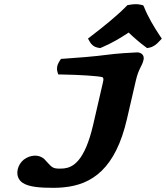

<svg xmlns="http://www.w3.org/2000/svg" viewBox="-20 -744 795 920"><path d="M666.3 -718.4 655.7 -721.1C637.6 -725.5 619.2 -724.2 603.2 -721.4L590.4 -719.2L581.6 -710.3C538.7 -666.8 472 -613.2 420.4 -573.7L401.6 -559.3L410.7 -543.1C417.5 -531.1 429.3 -519.4 449 -515.6L459.7 -513.5L470.8 -518.2C516.5 -537.7 557.3 -561.8 596.5 -588C622.5 -563 650.1 -539.2 677.7 -518.9L684.9 -513.5L695.2 -515.5C715.7 -519.4 730.5 -532.6 739.8 -542.5L755.3 -558.8L745.3 -573.7C719 -613.1 687.7 -665.5 670.5 -710.1ZM630.8 -357.5C644.7 -417.9 660.3 -424.6 667.9 -457.7C672.7 -478.4 657.9 -493 637.1 -493C622.6 -493 531.4 -487.2 493.8 -481.6C439.8 -474 336.9 -465.9 288.4 -462.9L272.1 -461.8L263.3 -448.1C253.2 -432.4 250.5 -414.6 255.2 -399.7L259.1 -387.4L274.1 -387.1C366.4 -385.6 449.9 -379.7 471.2 -374.2C476.4 -367.6 477.3 -366.7 472.3 -345.1L426.6 -147C385.4 31.5 327.8 58.3 286.7 63C281.1 63.7 275.3 64 269.1 64C233.7 64 230.5 60.2 200.6 27.3C179.1 -1.1 140.9 -5.8 105.6 13.2C72.3 31.1 54.3 73.8 67.2 106.1C71.1 115.9 77.9 124.7 87.5 131.4C118.1 152.9 177 156 235.9 156C251.3 156 266.8 155.4 282.3 153.9C422.6 141.7 533.8 62.5 588.3 -173.7Z"/></svg>

Font: Linux Libertine Mono O 
Style: Mono Bold Oblique
Weight: 400
Italic angle: -13°
Designer: Philipp H. Poll
Foundry: Philipp H. Poll
Version: Version 5.1.7